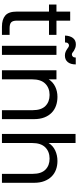

<svg xmlns="http://www.w3.org/2000/svg" viewBox="554 -1336 783 1930"><g transform="rotate(90 945.0 -371.5)"><path d="M97 -473H26V-548H97V-686H188V-548H331V-473H188V-150Q188 -109 205 -93Q222 -77 264 -77H331V0H249Q176 0 136.5 -33.5Q97 -67 97 -150Z M441 -548H532V0H441ZM338 -634Q340 -684 362.5 -713.5Q385 -743 426 -743Q446 -743 461 -737.5Q476 -732 490 -724Q501 -716 509.5 -709.5Q518 -703 529 -703Q540 -703 549.5 -712.5Q559 -722 559 -742H628Q628 -690 604.5 -661.5Q581 -633 539 -633Q518 -633 502.5 -639.5Q487 -646 474 -655Q463 -663 454.5 -668.5Q446 -674 436 -674Q425 -674 416 -664.5Q407 -655 407 -634Z M1088 -310Q1088 -395 1046 -437Q1004 -479 935 -479Q865 -479 821.5 -435.5Q778 -392 778 -303V0H687V-548H778V-470Q805 -513 851.5 -535.5Q898 -558 954 -558Q1002 -558 1043 -543.5Q1084 -529 1114 -499.5Q1144 -470 1161 -426Q1178 -382 1178 -323V0H1088Z M1327 -740H1418V-469Q1445 -513 1493 -535.5Q1541 -558 1599 -558Q1645 -558 1685 -543.5Q1725 -529 1754.5 -499.5Q1784 -470 1801 -426Q1818 -382 1818 -323V0H1728V-310Q1728 -395 1686 -437Q1644 -479 1575 -479Q1505 -479 1461.5 -435.5Q1418 -392 1418 -303V0H1327Z"/></g></svg>

Font: Poppins
Style: Regular
Weight: 400
Designer: Ninad Kale (Devanagari), Jonny Pinhorn (Latin)
Foundry: Indian Type Foundry
Version: Version 3.002 2017